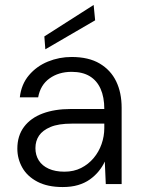

<svg xmlns="http://www.w3.org/2000/svg" viewBox="-20 -743 571 775"><path d="M233 12Q172 12 131 -9.5Q90 -31 70 -66.5Q50 -102 50 -143Q50 -195 77 -231Q104 -267 152.5 -285Q201 -303 265 -303H401Q401 -351 386 -384.5Q371 -418 342 -435.5Q313 -453 269 -453Q217 -453 180 -426.5Q143 -400 134 -350H60Q66 -403 97 -439.5Q128 -476 173.5 -494.5Q219 -513 269 -513Q338 -513 382.5 -486.5Q427 -460 449 -414.5Q471 -369 471 -308V0H407L403 -91Q394 -71 378.5 -52Q363 -33 342.5 -18.5Q322 -4 295 4Q268 12 233 12ZM240 -50Q278 -50 307.5 -65Q337 -80 358 -105Q379 -130 390 -161.5Q401 -193 401 -226V-244H270Q216 -244 184 -230.5Q152 -217 137.5 -195.5Q123 -174 123 -145Q123 -117 136.5 -95.5Q150 -74 176.5 -62Q203 -50 240 -50ZM163 -544 159 -596 358 -723 364 -661Z"/></svg>

Font: DM Sans 18pt Light
Style: Regular
Weight: 300
Designer: Colophon Foundry, Jonny Pinhorn
Foundry: Colophon Foundry
Version: Version 4.004;gftools[0.9.30]